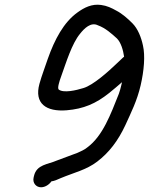

<svg xmlns="http://www.w3.org/2000/svg" viewBox="-20 -775 630 813"><path d="M505.5 -535 500.6 -531 469.9 -502C440.8 -474.1 374.9 -414.1 332.8 -402C302.3 -392.5 248.9 -379.9 228.4 -396C225.1 -400.4 226.4 -408.9 228.5 -418C230.8 -428 234.6 -440 239.8 -454C260.2 -510.4 284.4 -590.5 318.9 -632C337 -655.1 365 -682.5 394.2 -668C426.9 -656.2 452.8 -632.4 475.3 -612C492.1 -595 501.5 -563 505.5 -535ZM153.8 18C171.6 18 188.8 5.9 197.6 -7C212.9 -9.4 219.5 -13.2 237.8 -21C292.9 -44 346.2 -55.7 392 -91C442.4 -129.5 479.5 -178.6 510.3 -244C535.7 -299.9 560.4 -348.3 575.6 -414C590 -476.4 595.2 -539.2 585.4 -582C577.9 -617.6 563.5 -653.4 541.1 -676C522.6 -694.8 497.5 -717.3 472.5 -730C452.5 -741.3 432.7 -750.8 408.1 -754C368.8 -759.5 336.6 -743 307.7 -722C249.9 -680.4 211.5 -608.4 182.4 -526C167.7 -481.9 157.7 -458.1 147 -420C124.1 -336.3 175.7 -301.1 262.1 -308C333.9 -314 385.4 -335.9 442 -381C461.7 -397 479.9 -412.3 496.6 -427L493.6 -414C490.5 -400.7 487.1 -388.7 483.3 -378C448.3 -290.1 414.9 -199 349.9 -151C335.7 -139.5 324.9 -135.9 308.5 -128C280.9 -116.9 248.3 -106.3 219.9 -95C183.3 -78.6 135.2 -79 123.9 -30L122.3 -23C117.2 -1 132.2 18 153.8 18Z"/></svg>

Font: HoneyBee
Style: BdIt
Weight: 700
Foundry: Cannot Into Space Fonts
Version: Version 0.89